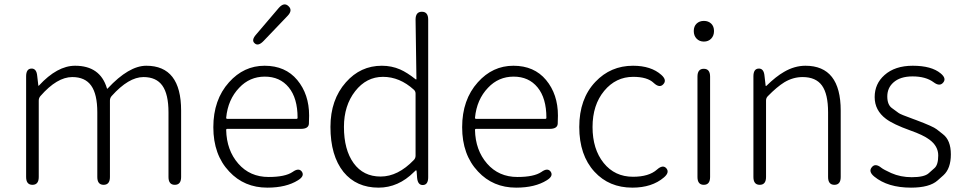

<svg xmlns="http://www.w3.org/2000/svg" viewBox="-20 -849 4426 882"><path d="M129 0Q100 0 100 -36V-498Q100 -533 124 -534Q148 -535 151 -500L156 -457Q156 -452 159 -456Q243 -547 325 -547Q440 -547 471 -444Q472 -439 475 -443Q572 -547 652 -547Q812 -547 812 -341V-36Q812 0 783 0Q754 0 754 -36V-333Q754 -416 726 -455.5Q698 -495 639 -495Q571 -495 493 -408Q485 -399 485 -387V-36Q485 0 456 0Q427 0 427 -36V-333Q427 -416 399 -455.5Q371 -495 312 -495Q242 -495 166 -408Q158 -399 158 -387V-36Q158 0 129 0Z M1208 13Q1102 13 1033 -61Q960 -138 960 -264.5Q960 -391 1032 -471Q1100 -547 1195.5 -547Q1291 -547 1345.5 -481.5Q1400 -416 1400 -318Q1400 -299 1399 -280Q1397 -257 1362 -257H1024Q1019 -257 1019 -252Q1021 -159 1074.5 -97.5Q1128 -36 1214 -36Q1290 -36 1324 -59Q1353 -80 1367 -60Q1380 -40 1349 -21Q1295 13 1208 13ZM1019 -308Q1019 -303 1024 -303H1342Q1347 -303 1347 -308Q1347 -398 1306.5 -447.5Q1266 -497 1196.5 -497Q1127 -497 1079 -446Q1027 -392 1019 -308ZM1191 -661Q1166 -635 1150 -650Q1133 -664 1157 -691L1261 -813Q1285 -840 1305 -821Q1326 -802 1301 -776Z M1719 13Q1617 13 1558 -59Q1498 -134 1498 -266Q1498 -391 1569 -471Q1636 -547 1734 -547Q1779 -547 1818 -530Q1850 -516 1889 -485Q1893 -482 1893 -487L1889 -759Q1889 -795 1918 -795Q1947 -795 1947 -759V-35Q1947 0 1923 1Q1899 2 1896 -33L1894 -61Q1893 -67 1891.5 -67Q1890 -67 1882 -59Q1810 13 1719 13ZM1881 -114Q1889 -122 1889 -134V-419Q1889 -430 1881 -437Q1816 -496 1739.5 -496Q1663 -496 1611.5 -430Q1560 -364 1560 -266Q1560 -161 1604.5 -99.5Q1649 -38 1728.5 -38Q1808 -38 1881 -114Z M2351 13Q2245 13 2176 -61Q2103 -138 2103 -264.5Q2103 -391 2175 -471Q2243 -547 2338.5 -547Q2434 -547 2488.5 -481.5Q2543 -416 2543 -318Q2543 -299 2542 -280Q2540 -257 2505 -257H2167Q2162 -257 2162 -252Q2164 -159 2217.5 -97.5Q2271 -36 2357 -36Q2433 -36 2467 -59Q2496 -80 2510 -60Q2523 -40 2492 -21Q2438 13 2351 13ZM2162 -308Q2162 -303 2167 -303H2485Q2490 -303 2490 -308Q2490 -398 2449.5 -447.5Q2409 -497 2339.5 -497Q2270 -497 2222 -446Q2170 -392 2162 -308Z M2885 13Q2778 13 2711 -60Q2641 -136 2641 -265.5Q2641 -395 2715 -473Q2785 -547 2888 -547Q2971 -547 3018 -505Q3045 -481 3027 -462Q3010 -443 2983 -468Q2954 -496 2889 -496Q2809 -496 2755.5 -431.5Q2702 -367 2702 -265.5Q2702 -164 2753 -100.5Q2804 -37 2888 -37Q2961 -37 2998 -70Q3025 -94 3041 -76Q3057 -57 3030 -34Q2975 13 2885 13Z M3213 0Q3184 0 3184 -36V-497Q3184 -533 3213 -533Q3242 -533 3242 -497V-36Q3242 0 3213 0ZM3213.5 -658Q3193 -658 3180 -671.5Q3167 -685 3167 -706.5Q3167 -728 3180 -740.5Q3193 -753 3213.5 -753Q3234 -753 3247 -740.5Q3260 -728 3260 -706.5Q3260 -685 3247 -671.5Q3234 -658 3213.5 -658Z M3470 0Q3441 0 3441 -36V-498Q3441 -533 3465 -534Q3489 -535 3492 -500L3497 -457Q3497 -452 3501 -455Q3545 -498 3582 -519Q3630 -547 3680 -547Q3842 -547 3842 -341V-36Q3842 0 3813 0Q3784 0 3784 -36V-333Q3784 -417 3756 -456Q3728 -495 3667 -495Q3623 -495 3583 -471Q3549 -450 3507 -407Q3499 -399 3499 -387V-36Q3499 0 3470 0Z M4165 13Q4058 13 3996 -38Q3968 -61 3985 -81Q4001 -101 4029 -78Q4039 -70 4074 -54Q4117 -35 4168 -35Q4226 -35 4246 -53Q4259 -65 4273 -77Q4290 -92 4290 -135Q4290 -178 4249 -208Q4221 -229 4161 -250Q4083 -278 4050 -303Q3998 -342 3998 -403Q3998 -464 4043 -504Q4091 -547 4173 -547Q4259 -547 4301 -512Q4329 -489 4313 -470Q4297 -450 4269 -471Q4233 -498 4172 -498Q4115 -498 4084 -470Q4056 -445 4056 -406Q4056 -367 4078 -352Q4093 -341 4108 -330Q4115 -324 4176 -302L4187 -298Q4267 -268 4283 -255Q4297 -244 4311 -233Q4348 -205 4348 -140Q4348 -75 4314 -44Q4301 -32 4287 -20Q4250 13 4165 13Z"/></svg>

Font: Resource Han Rounded JP Light
Style: Regular
Weight: 300
Designer: Cyano Hao (round all glyphs); Ryoko NISHIZUKA 西塚涼子 (kana, bopomofo & ideographs); Paul D. Hunt (Latin, Greek & Cyrillic)
Foundry: Cyano Hao
Version: 0.990